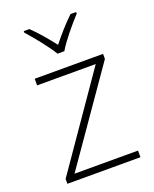

<svg xmlns="http://www.w3.org/2000/svg" viewBox="-142 -845 744 926"><g transform="rotate(-20 229.5 -382.0)"><path d="M211 -606H246C270 -648 327 -716 364 -756V-764H335C298 -729 258 -683 228 -645C199 -683 160 -729 124 -764H95V-756C131 -716 186 -648 211 -606ZM416 0V-34H90L417 -504V-530H66V-496H367L41 -25V0Z"/></g></svg>

Font: Noto Sans Canadian Aboriginal ExtraLight
Style: Regular
Weight: 200
Designer: Monotype Design Team, Typotheque's Kevin King
Foundry: Monotype Imaging Inc.
Version: Version 2.004